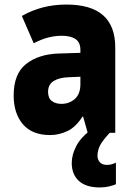

<svg xmlns="http://www.w3.org/2000/svg" viewBox="-20 -583 570 843"><path d="M200 10Q121 10 80.5 -37.5Q40 -85 40 -164Q40 -259 94.5 -302Q149 -345 237 -348L333 -351V-364Q333 -397 311.5 -411.5Q290 -426 251 -426Q190 -426 128 -393L76 -513Q120 -538 168.5 -550.5Q217 -563 272 -563Q486 -563 486 -375V0H365L345 -71H342Q313 -25 276 -7.5Q239 10 200 10ZM250 -127Q284 -127 308.5 -148.5Q333 -170 333 -214V-246L284 -244Q241 -243 216 -227.5Q191 -212 191 -180Q191 -152 207.5 -139.5Q224 -127 250 -127ZM418 240Q358 240 326.5 211.5Q295 183 295 132Q295 97 315 58Q335 19 386 -18L462 0Q430 34 419 56Q408 78 408 101Q408 118 418.5 129.5Q429 141 449 141Q462 141 471.5 138Q481 135 489 131V226Q477 231 459 235.5Q441 240 418 240Z"/></svg>

Font: Noto Sans Mono Condensed Black
Style: Regular
Weight: 900
Width: 3
Designer: Monotype Design Team
Foundry: Monotype Imaging Inc.
Version: Version 2.014